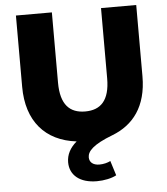

<svg xmlns="http://www.w3.org/2000/svg" viewBox="-61 -754 908 1043"><g transform="rotate(-5 393.0 -232.5)"><path d="M529 -317C529 -196 479 -148 395 -148C311 -148 261 -196 261 -317V-700H65V-311C65 -124 164 -10 334 10C297 41 278 78 278 119C278 189 332 235 425 235C465 235 507 226 532 212L507 132C492 140 469 146 447 146C411 146 392 128 392 102C392 70 421 35 531 -7C645 -51 721 -146 721 -311V-700H529Z"/></g></svg>

Font: Montserrat-Alt1 ExtBd
Style: Regular
Weight: 800
Designer: Differentunic
Foundry: Differentunic
Version: Version 7.222